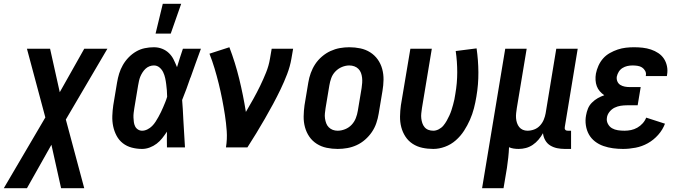

<svg xmlns="http://www.w3.org/2000/svg" viewBox="-74 -777 3594 1012"><path d="M370 215H248L197 -14L68 215H-54L165 -158L68 -520H190L241 -291L370 -520H492L273 -147Z M675 8Q647 8 620.5 1Q594 -6 573.5 -22Q553 -38 540.5 -61.5Q528 -85 522.5 -111.5Q517 -138 518 -166Q519 -194 523 -222L543 -342Q547 -366 554 -389Q561 -412 573.5 -434Q586 -456 604 -474.5Q622 -493 643.5 -505.5Q665 -518 689 -523Q713 -528 737 -528Q760 -528 780.5 -520Q801 -512 816.5 -497Q832 -482 841.5 -462.5Q851 -443 859 -423Q866 -447 874 -471.5Q882 -496 890 -520H985Q971 -482 957.5 -444.5Q944 -407 931 -370L929 -366Q919 -337 908.5 -308Q898 -279 886 -250Q888 -226 889.5 -201.5Q891 -177 892 -153V-152Q895 -114 896.5 -76Q898 -38 901 0H806Q805 -21 805.5 -41.5Q806 -62 806 -83Q794 -65 781 -48.5Q768 -32 751.5 -19.5Q735 -7 715 0.5Q695 8 675 8ZM675 -88Q689 -88 703 -95Q717 -102 727.5 -112.5Q738 -123 746 -135.5Q754 -148 761 -160.5Q768 -173 774.5 -186.5Q781 -200 786.5 -213Q792 -226 797.5 -239.5Q803 -253 807 -267Q807 -284 805.5 -300.5Q804 -317 802 -333.5Q800 -350 796.5 -366Q793 -382 786 -396.5Q779 -411 766.5 -421.5Q754 -432 737 -432Q725 -432 713.5 -427.5Q702 -423 693 -414.5Q684 -406 677 -395Q670 -384 665.5 -373Q661 -362 658.5 -350Q656 -338 654 -327L634 -207Q632 -194 630.5 -182Q629 -170 629.5 -157.5Q630 -145 631.5 -133.5Q633 -122 638 -111.5Q643 -101 653 -94.5Q663 -88 675 -88ZM746 -600 784 -757H881L826 -600Z M1117 0Q1124 -44 1121 -86.5Q1118 -129 1111.5 -171Q1105 -213 1097 -254Q1089 -295 1079 -335.5Q1069 -376 1057 -416Q1045 -456 1030 -494L1135 -528Q1166 -447 1187 -361Q1208 -275 1222 -187Q1242 -221 1261 -255Q1280 -289 1297 -324Q1314 -359 1328.5 -395Q1343 -431 1349 -468L1358 -520H1471L1462 -468Q1455 -427 1439.5 -386.5Q1424 -346 1405 -306.5Q1386 -267 1365 -228Q1344 -189 1322 -151Q1300 -113 1277 -75Q1254 -37 1230 0Z M1706 8Q1676 8 1647.5 2Q1619 -4 1595.5 -19Q1572 -34 1556.5 -56.5Q1541 -79 1533.5 -106.5Q1526 -134 1526.5 -163.5Q1527 -193 1531 -222L1551 -342Q1555 -367 1564 -392Q1573 -417 1587.5 -439Q1602 -461 1623 -479Q1644 -497 1668 -508Q1692 -519 1717 -523.5Q1742 -528 1767 -528Q1797 -528 1825.5 -522Q1854 -516 1877.5 -501Q1901 -486 1917 -463.5Q1933 -441 1940.5 -413.5Q1948 -386 1947.5 -356.5Q1947 -327 1942 -298L1922 -178Q1918 -153 1909.5 -128Q1901 -103 1886 -81Q1871 -59 1850.5 -41Q1830 -23 1806 -12Q1782 -1 1756.5 3.5Q1731 8 1706 8ZM1706 -88Q1725 -88 1745 -96Q1765 -104 1779.5 -119.5Q1794 -135 1801.5 -154.5Q1809 -174 1812 -193L1832 -313Q1834 -327 1835 -340.5Q1836 -354 1834.5 -367.5Q1833 -381 1828.5 -393Q1824 -405 1815 -414Q1806 -423 1793.5 -427.5Q1781 -432 1767 -432Q1748 -432 1728.5 -424Q1709 -416 1694 -400.5Q1679 -385 1672 -365.5Q1665 -346 1662 -327L1642 -207Q1640 -193 1638.5 -179.5Q1637 -166 1639 -152.5Q1641 -139 1645.5 -127Q1650 -115 1659 -106Q1668 -97 1680 -92.5Q1692 -88 1706 -88Z M2210 8Q2180 8 2152 2Q2124 -4 2101 -19Q2078 -34 2063 -57Q2048 -80 2041 -107Q2034 -134 2034.5 -163.5Q2035 -193 2039 -222L2089 -520H2202L2150 -207Q2148 -193 2146.5 -179.5Q2145 -166 2146.5 -153Q2148 -140 2152 -128Q2156 -116 2164 -106.5Q2172 -97 2184 -92.5Q2196 -88 2210 -88Q2224 -88 2238.5 -95.5Q2253 -103 2263 -115Q2273 -127 2280.5 -140.5Q2288 -154 2294.5 -168Q2301 -182 2305.5 -196Q2310 -210 2314 -224.5Q2318 -239 2321 -253Q2324 -267 2326 -282Q2336 -339 2336 -396Q2336 -453 2328 -508L2438 -522Q2447 -460 2447.5 -396Q2448 -332 2437 -268Q2432 -237 2424 -206Q2416 -175 2403 -145.5Q2390 -116 2372 -88Q2354 -60 2328.5 -37.5Q2303 -15 2271.5 -3.5Q2240 8 2210 8Z M2467 215 2589 -520H2702L2650 -207Q2648 -194 2646.5 -180.5Q2645 -167 2646 -154Q2647 -141 2651 -129Q2655 -117 2662.5 -107.5Q2670 -98 2681.5 -93Q2693 -88 2706 -88Q2724 -88 2741.5 -94.5Q2759 -101 2772 -115Q2785 -129 2792 -146Q2799 -163 2802 -180L2858 -520H2971L2903 -108Q2902 -104 2902.5 -100Q2903 -96 2905.5 -93Q2908 -90 2911.5 -89Q2915 -88 2919 -88H2936V8H2903Q2882 8 2862.5 4Q2843 0 2826.5 -10Q2810 -20 2800 -37.5Q2790 -55 2788 -75Q2778 -57 2764.5 -41Q2751 -25 2734 -13.5Q2717 -2 2698 3Q2679 8 2660 8Q2646 8 2633 6Q2620 4 2609 -1Q2608 26 2605 53Q2602 80 2598 108L2580 215Z M3210 8Q3183 8 3157 4.5Q3131 1 3106.5 -7.5Q3082 -16 3062 -31.5Q3042 -47 3030 -68.5Q3018 -90 3014 -116.5Q3010 -143 3015 -169Q3018 -187 3025 -204.5Q3032 -222 3046 -236Q3060 -250 3076.5 -259.5Q3093 -269 3111 -275Q3098 -284 3087.5 -296Q3077 -308 3071.5 -323Q3066 -338 3065 -355Q3064 -372 3067 -389Q3071 -410 3080.5 -431Q3090 -452 3105 -469Q3120 -486 3140.5 -497.5Q3161 -509 3182 -516Q3203 -523 3224.5 -525.5Q3246 -528 3268 -528Q3291 -528 3313.5 -525.5Q3336 -523 3357 -516Q3378 -509 3396 -497Q3414 -485 3425.5 -467.5Q3437 -450 3441.5 -428Q3446 -406 3442 -383L3441 -376H3330V-378Q3333 -392 3326.5 -403.5Q3320 -415 3310 -421.5Q3300 -428 3286.5 -430Q3273 -432 3260 -432Q3246 -432 3232.5 -429Q3219 -426 3207 -418.5Q3195 -411 3187.5 -399Q3180 -387 3177 -373Q3175 -360 3180 -348Q3185 -336 3195.5 -329.5Q3206 -323 3219 -320.5Q3232 -318 3246 -318H3303L3287 -222H3230Q3214 -222 3197.5 -219.5Q3181 -217 3165.5 -209.5Q3150 -202 3138.5 -187.5Q3127 -173 3125 -157Q3122 -140 3130 -124.5Q3138 -109 3152 -101Q3166 -93 3183 -90.5Q3200 -88 3218 -88Q3235 -88 3252 -91.5Q3269 -95 3285 -104Q3301 -113 3313.5 -127Q3326 -141 3332 -157L3431 -125Q3419 -93 3395 -66Q3371 -39 3340.5 -22Q3310 -5 3276 1.5Q3242 8 3210 8Z"/></svg>

Font: Iosevka Custom
Style: Bold Italic
Weight: 700
Italic angle: -9°
Designer: Belleve Invis
Foundry: Belleve Invis
Version: Version 30.3.1; ttfautohint (v1.8.3)